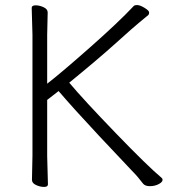

<svg xmlns="http://www.w3.org/2000/svg" viewBox="-20 -726 670 757"><path d="M106 -17 108 -112V-589L105 -695Q105 -705 120.5 -705Q136 -705 152 -697.5Q168 -690 168 -677L166 -588V-396Q218 -436 332.5 -537Q447 -638 507 -702Q510 -706 521 -706Q532 -706 550 -695Q568 -684 568 -677Q568 -670 565 -667Q550 -654 530 -638Q510 -622 438.5 -557.5Q367 -493 253 -400Q310 -332 436.5 -201Q563 -70 617 -25Q621 -22 621 -17Q621 -8 605.5 0Q590 8 571 8Q552 8 544 -2Q523 -30 501 -52Q471 -83 370.5 -190.5Q270 -298 211 -367Q186 -347 166 -332V-111L169 1Q169 11 153.5 11Q138 11 122 3.5Q106 -4 106 -17Z"/></svg>

Font: ToneOZ-Pinyin-WenKai-Light
Style: Light
Weight: 300
Designer: Fontworks Inc.
Foundry: ToneOZ
Version: Version 0.240331